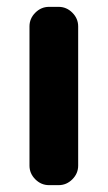

<svg xmlns="http://www.w3.org/2000/svg" viewBox="-20 -540 314 560"><path d="M123 0Q100 0 83 -17Q66 -34 66 -57V-463Q66 -486 83 -503Q100 -520 123 -520H151Q174 -520 191 -503Q208 -486 208 -463V-57Q208 -34 191 -17Q174 0 151 0Z"/></svg>

Font: Rounded Mplus 1c ExtraBold
Style: Regular
Weight: 800
Version: Version 1.059.20150529